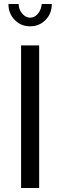

<svg xmlns="http://www.w3.org/2000/svg" viewBox="-20 -936 300 956"><path d="M85 0V-710H175V0ZM130 -848Q152 -848 168.5 -867.5Q185 -887 188 -916H238Q238 -869 207 -837Q176 -805 130 -805Q84 -805 53 -837Q22 -869 22 -916H73Q73 -889 90.5 -868.5Q108 -848 130 -848Z"/></svg>

Font: Raleway Medium
Style: Regular
Weight: 500
Designer: Matt McInerney, Pablo Impallari, Rodrigo Fuenzalida
Foundry: Matt McInerney, Pablo Impallari, Rodrigo Fuenzalida
Version: Version 4.026